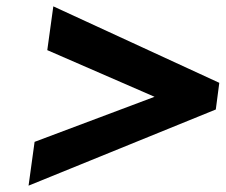

<svg xmlns="http://www.w3.org/2000/svg" viewBox="-20 -719 711 605"><path d="M70 -134 660 -374 671 -458 148 -699 129 -561 467 -414 89 -272Z"/></svg>

Font: Chaingun
Style: Ita
Weight: 400
Version: Version 0.91